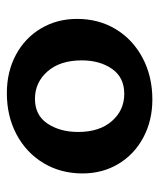

<svg xmlns="http://www.w3.org/2000/svg" viewBox="29 -498 475 574"><g transform="rotate(90 267.0 -210.5)"><path d="M36 -203Q36 -268 67 -319Q98 -370 153 -399Q208 -428 277 -428Q340 -428 390.5 -401Q441 -374 469.5 -326.5Q498 -279 498 -219Q498 -154 467 -102.5Q436 -51 381.5 -22Q327 7 258 7Q194 7 143.5 -20Q93 -47 64.5 -95Q36 -143 36 -203ZM374 -206Q374 -270 341.5 -307Q309 -344 260 -344Q211 -344 185.5 -307.5Q160 -271 160 -217Q160 -152 193 -114.5Q226 -77 275 -77Q324 -77 349 -114.5Q374 -152 374 -206Z"/></g></svg>

Font: Ysabeau Infant
Style: Bold
Weight: 700
Designer: Christian Thalmann (Catharsis Fonts)
Version: Version 0.003